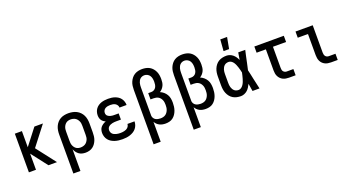

<svg xmlns="http://www.w3.org/2000/svg" viewBox="-60 -1515 4520 2473"><g transform="rotate(-20 2200.0 -278.0)"><path d="M90 0V-530H187V-309L358 -530H475L270 -265L475 0H358L187 -221V0Z M623 210V-325Q623 -353 627.5 -381Q632 -409 643.5 -435Q655 -461 674 -482.5Q693 -504 717.5 -517.5Q742 -531 770 -536.5Q798 -542 826 -542Q855 -542 883.5 -536.5Q912 -531 937.5 -518Q963 -505 983.5 -484Q1004 -463 1016.5 -437Q1029 -411 1034 -382.5Q1039 -354 1039 -325V-205Q1039 -179 1036 -152.5Q1033 -126 1024 -101.5Q1015 -77 1000 -55Q985 -33 964 -17.5Q943 -2 917 5Q891 12 865 12Q841 12 818 6.5Q795 1 776 -12.5Q757 -26 742.5 -45.5Q728 -65 720 -87V210ZM826 -73Q843 -73 859.5 -77Q876 -81 890 -89.5Q904 -98 914.5 -111.5Q925 -125 931.5 -140Q938 -155 940 -171.5Q942 -188 942 -205V-325Q942 -342 940 -358.5Q938 -375 931.5 -390Q925 -405 914.5 -418.5Q904 -432 890 -440.5Q876 -449 859.5 -453Q843 -457 827 -457Q811 -457 795 -453Q779 -449 766 -439.5Q753 -430 743.5 -416.5Q734 -403 728.5 -388Q723 -373 721.5 -357Q720 -341 720 -325V-205Q720 -189 721.5 -173Q723 -157 728.5 -142Q734 -127 743.5 -113.5Q753 -100 766 -90.5Q779 -81 794.5 -77Q810 -73 826 -73Z M1372 12Q1345 12 1319 9Q1293 6 1268 -2Q1243 -10 1220.5 -23.5Q1198 -37 1181.5 -57.5Q1165 -78 1157 -103Q1149 -128 1149 -154Q1149 -175 1155 -196Q1161 -217 1174.5 -232.5Q1188 -248 1206 -259.5Q1224 -271 1244 -278Q1228 -285 1214 -295.5Q1200 -306 1190.5 -320.5Q1181 -335 1177 -352Q1173 -369 1173 -386Q1173 -410 1180 -433Q1187 -456 1201 -475Q1215 -494 1235 -507.5Q1255 -521 1277.5 -528.5Q1300 -536 1324 -539Q1348 -542 1371 -542Q1395 -542 1418.5 -539Q1442 -536 1464.5 -528Q1487 -520 1506.5 -507Q1526 -494 1540 -475Q1554 -456 1561.5 -433Q1569 -410 1569 -386V-385H1472Q1472 -403 1462.5 -418Q1453 -433 1438 -442Q1423 -451 1406 -454Q1389 -457 1371 -457Q1354 -457 1336.5 -454Q1319 -451 1303.5 -442.5Q1288 -434 1279 -418Q1270 -402 1270 -385Q1270 -373 1274 -362Q1278 -351 1287 -343Q1296 -335 1306.5 -330.5Q1317 -326 1328.5 -323Q1340 -320 1351.5 -319Q1363 -318 1375 -318H1436V-233H1375Q1361 -233 1347 -232Q1333 -231 1319 -228Q1305 -225 1292 -219.5Q1279 -214 1268 -205Q1257 -196 1251.5 -183Q1246 -170 1246 -156Q1246 -142 1251 -128.5Q1256 -115 1266 -105Q1276 -95 1289 -89Q1302 -83 1315.5 -79.5Q1329 -76 1343.5 -74.5Q1358 -73 1372 -73Q1385 -73 1399 -74.5Q1413 -76 1426 -79Q1439 -82 1451.5 -88Q1464 -94 1474 -103.5Q1484 -113 1490 -126Q1496 -139 1496 -152H1593Q1593 -127 1584.5 -102Q1576 -77 1559.5 -57Q1543 -37 1520.5 -23.5Q1498 -10 1473.5 -2Q1449 6 1423 9Q1397 12 1372 12Z M1723 210V-535Q1723 -562 1726.5 -589.5Q1730 -617 1740.5 -642Q1751 -667 1768 -689Q1785 -711 1808.5 -725.5Q1832 -740 1859 -746Q1886 -752 1913 -752H1914Q1940 -752 1966.5 -746.5Q1993 -741 2015.5 -728Q2038 -715 2055.5 -694.5Q2073 -674 2084 -649.5Q2095 -625 2099 -599Q2103 -573 2103 -546Q2103 -524 2100 -501.5Q2097 -479 2087.5 -459Q2078 -439 2063 -422Q2048 -405 2029 -394Q2056 -383 2078 -364Q2100 -345 2114.5 -320.5Q2129 -296 2134 -267.5Q2139 -239 2139 -210Q2139 -183 2135.5 -156.5Q2132 -130 2123 -104.5Q2114 -79 2099 -56.5Q2084 -34 2062.5 -17.5Q2041 -1 2014.5 5.5Q1988 12 1961 12Q1940 12 1919 8Q1898 4 1879 -5.5Q1860 -15 1845 -30Q1830 -45 1820 -63V210ZM1922 -73Q1940 -73 1957.5 -77Q1975 -81 1989.5 -90.5Q2004 -100 2014.5 -114.5Q2025 -129 2031.5 -145.5Q2038 -162 2040 -179.5Q2042 -197 2042 -214Q2042 -231 2040 -248Q2038 -265 2031.5 -280.5Q2025 -296 2014.5 -309.5Q2004 -323 1989.5 -331.5Q1975 -340 1958.5 -343.5Q1942 -347 1925 -347H1883V-433H1925Q1945 -433 1962.5 -442.5Q1980 -452 1990 -469Q2000 -486 2003 -505.5Q2006 -525 2006 -544Q2006 -566 2002 -587.5Q1998 -609 1986.5 -627.5Q1975 -646 1955 -656.5Q1935 -667 1914 -667Q1898 -667 1883.5 -662Q1869 -657 1857.5 -647Q1846 -637 1838.5 -623.5Q1831 -610 1827 -595.5Q1823 -581 1821.5 -565.5Q1820 -550 1820 -535V-144Q1822 -127 1831.5 -112Q1841 -97 1856 -88.5Q1871 -80 1888 -76.5Q1905 -73 1922 -73Z M2273 210V-535Q2273 -562 2276.5 -589.5Q2280 -617 2290.5 -642Q2301 -667 2318 -689Q2335 -711 2358.5 -725.5Q2382 -740 2409 -746Q2436 -752 2463 -752H2464Q2490 -752 2516.5 -746.5Q2543 -741 2565.5 -728Q2588 -715 2605.5 -694.5Q2623 -674 2634 -649.5Q2645 -625 2649 -599Q2653 -573 2653 -546Q2653 -524 2650 -501.5Q2647 -479 2637.5 -459Q2628 -439 2613 -422Q2598 -405 2579 -394Q2606 -383 2628 -364Q2650 -345 2664.5 -320.5Q2679 -296 2684 -267.5Q2689 -239 2689 -210Q2689 -183 2685.5 -156.5Q2682 -130 2673 -104.5Q2664 -79 2649 -56.5Q2634 -34 2612.5 -17.5Q2591 -1 2564.5 5.5Q2538 12 2511 12Q2490 12 2469 8Q2448 4 2429 -5.5Q2410 -15 2395 -30Q2380 -45 2370 -63V210ZM2472 -73Q2490 -73 2507.5 -77Q2525 -81 2539.5 -90.5Q2554 -100 2564.5 -114.5Q2575 -129 2581.5 -145.5Q2588 -162 2590 -179.5Q2592 -197 2592 -214Q2592 -231 2590 -248Q2588 -265 2581.5 -280.5Q2575 -296 2564.5 -309.5Q2554 -323 2539.5 -331.5Q2525 -340 2508.5 -343.5Q2492 -347 2475 -347H2433V-433H2475Q2495 -433 2512.5 -442.5Q2530 -452 2540 -469Q2550 -486 2553 -505.5Q2556 -525 2556 -544Q2556 -566 2552 -587.5Q2548 -609 2536.5 -627.5Q2525 -646 2505 -656.5Q2485 -667 2464 -667Q2448 -667 2433.5 -662Q2419 -657 2407.5 -647Q2396 -637 2388.5 -623.5Q2381 -610 2377 -595.5Q2373 -581 2371.5 -565.5Q2370 -550 2370 -535V-144Q2372 -127 2381.5 -112Q2391 -97 2406 -88.5Q2421 -80 2438 -76.5Q2455 -73 2472 -73Z M2993 12Q2965 12 2937.5 6Q2910 0 2886.5 -14Q2863 -28 2845.5 -50Q2828 -72 2817.5 -97.5Q2807 -123 2803 -150Q2799 -177 2799 -205V-325Q2799 -353 2803 -380Q2807 -407 2817.5 -432.5Q2828 -458 2845.5 -480Q2863 -502 2886.5 -516Q2910 -530 2937.5 -536Q2965 -542 2993 -542Q3017 -542 3039.5 -533.5Q3062 -525 3080.5 -509.5Q3099 -494 3112.5 -474Q3126 -454 3136 -432Q3140 -457 3144 -481.5Q3148 -506 3152 -530H3248Q3239 -491 3230.5 -452Q3222 -413 3214 -374V-373Q3208 -347 3202.5 -321Q3197 -295 3191 -270Q3198 -242 3204 -214Q3210 -186 3216 -158V-157Q3225 -118 3233.5 -78.5Q3242 -39 3251 0H3155Q3151 -26 3146.5 -52Q3142 -78 3138 -104Q3127 -82 3114 -61Q3101 -40 3082.5 -23.5Q3064 -7 3040.5 2.5Q3017 12 2993 12ZM2993 -73Q3013 -73 3030 -86Q3047 -99 3058 -116Q3069 -133 3076.5 -152Q3084 -171 3089.5 -190.5Q3095 -210 3100 -230Q3105 -250 3109 -270Q3105 -289 3100 -308.5Q3095 -328 3089 -346.5Q3083 -365 3075.5 -383Q3068 -401 3057 -417.5Q3046 -434 3029 -445.5Q3012 -457 2993 -457Q2977 -457 2962 -452.5Q2947 -448 2935.5 -438Q2924 -428 2916 -414.5Q2908 -401 2903.5 -386Q2899 -371 2897.5 -355.5Q2896 -340 2896 -325V-205Q2896 -190 2897.5 -174.5Q2899 -159 2903.5 -144Q2908 -129 2916 -115.5Q2924 -102 2935.5 -92Q2947 -82 2962 -77.5Q2977 -73 2993 -73Z M2980 -610 2992 -766H3085L3056 -610Z M3746 0H3655Q3634 0 3613.5 -3.5Q3593 -7 3574.5 -16Q3556 -25 3541 -40Q3526 -55 3516.5 -74Q3507 -93 3503.5 -113.5Q3500 -134 3500 -155V-445H3373V-530H3777V-445H3597V-155Q3597 -142 3599.5 -129Q3602 -116 3610 -106Q3618 -96 3630 -90.5Q3642 -85 3655 -85H3746Z M4323 0H4231Q4210 0 4189.5 -3.5Q4169 -7 4150.5 -16Q4132 -25 4117 -40Q4102 -55 4093 -74Q4084 -93 4080.5 -113.5Q4077 -134 4077 -155V-445H3937V-530H4173V-155Q4173 -142 4176 -129Q4179 -116 4186.5 -106Q4194 -96 4206 -90.5Q4218 -85 4231 -85H4323Z"/></g></svg>

Font: Lode Dark Term
Style: Bold
Weight: 700
Monospace: yes
Designer: Belleve Invis
Foundry: Belleve Invis
Version: Version 29.2.0